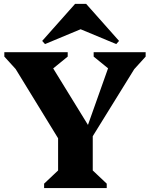

<svg xmlns="http://www.w3.org/2000/svg" viewBox="-20 -955 762 975"><path d="M307.4 -200 15 -677 79 -583 2 -667.6V-690H323.8V-667.6L203.4 -569.6L207.4 -677L432 -312H423.6L553.2 -677L557.2 -585L455.6 -667.6V-690H719.6V-667.6L643.4 -583.6L707 -677L411.8 -200ZM204 0V-22.4L275 -89.4V-288.2H451V-89.4L522 -22.4V0ZM208.6 -731.2 194.2 -747.2 361.4 -935.4H417.4L584.6 -747.2L570.2 -731.2L383.4 -809H395.4Z"/></svg>

Font: Platypi Light
Style: Regular
Weight: 300
Designer: David Sargent
Foundry: Bolt Cutter Type
Version: Version 1.200